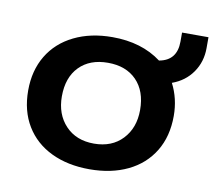

<svg xmlns="http://www.w3.org/2000/svg" viewBox="-68 -637 825 730"><g transform="rotate(10 345.0 -271.5)"><path d="M40 -240Q40 -317 74.5 -374.5Q109 -432 173 -463.5Q237 -495 321 -495Q434 -495 510 -438Q578 -450 578 -523V-558H680V-516Q680 -463 651.5 -422Q623 -381 573 -363Q602 -307 602 -240Q602 -161 567 -103.5Q532 -46 468.5 -15.5Q405 15 321 15Q237 15 173.5 -15.5Q110 -46 75 -103.5Q40 -161 40 -240ZM472 -240Q472 -313 431.5 -354.5Q391 -396 321 -396Q251 -396 210.5 -354.5Q170 -313 170 -240Q170 -171 211 -127.5Q252 -84 321 -84Q390 -84 431 -127.5Q472 -171 472 -240Z"/></g></svg>

Font: Prompt Medium
Style: Regular
Weight: 500
Designer: Katatrad Team
Foundry: CadsonDemak
Version: Version 1.000